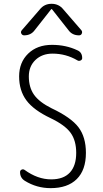

<svg xmlns="http://www.w3.org/2000/svg" viewBox="-20 -975 540 1005"><path d="M311.5 -925.8 406.2 -816.4Q412.1 -808.6 408.2 -799.3Q404.3 -790 393.6 -790Q358.4 -790 338.9 -816.4L252 -926.8Q251 -927.7 250 -927.7L248 -926.8L161.1 -816.4Q141.6 -790 106.4 -790Q96.7 -790 91.8 -798.8Q86.9 -807.6 93.8 -816.4L188.5 -925.8Q211.9 -955.1 250 -955.1Q288.1 -955.1 311.5 -925.8ZM245.1 -356.4Q156.2 -398.4 118.2 -449.7Q80.1 -501 80.1 -575.2Q80.1 -648.4 127.4 -694.3Q174.8 -740.2 252 -740.2Q325.2 -740.2 384.8 -711.9Q410.2 -701.2 410.2 -670.9Q410.2 -662.1 401.4 -658.2Q392.6 -654.3 384.8 -659.2Q325.2 -694.3 254.9 -694.3Q200.2 -694.3 165.5 -661.1Q130.9 -627.9 130.9 -575.2Q130.9 -517.6 158.2 -479Q185.5 -440.4 250 -408.2Q351.6 -360.4 390.6 -309.1Q429.7 -257.8 429.7 -174.8Q429.7 -85 381.8 -37.6Q334 9.8 245.1 9.8Q171.9 9.8 110.4 -28.3Q85 -43.9 85 -74.2Q85 -83 92.8 -86.9Q100.6 -90.8 108.4 -85.9Q176.8 -36.1 248 -36.1Q312.5 -36.1 345.7 -71.8Q378.9 -107.4 378.9 -174.8Q378.9 -239.3 349.6 -279.8Q320.3 -320.3 245.1 -356.4Z"/></svg>

Font: Rounded Mgen+ 1m light
Style: Regular
Weight: 200
Designer: [Source Han Sans]
Ryoko NISHIZUKA  (kana & ideographs); Paul D. Hunt (Latin, Greek & Cyrillic); Wenlong ZHANG  (bopomofo
Version: Version 1.059.20150602